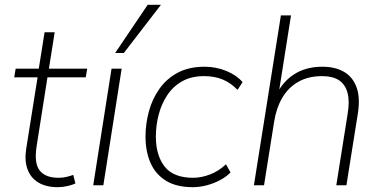

<svg xmlns="http://www.w3.org/2000/svg" viewBox="-20 -769 1580 797"><path d="M220 8Q171 8 139 -11.5Q107 -31 94 -67Q81 -103 89 -153L136 -448H39L45 -484H141L165 -635H207L183 -484H342L336 -448H177L132 -162Q121 -92 144.5 -61.5Q168 -31 223 -31Q242 -31 257.5 -35Q273 -39 284 -43L293 -8Q283 -2 261.5 3Q240 8 220 8Z M367 0 443 -484H485L409 0ZM458 -549 593 -749H648L494 -549Z M780 8Q713 8 669.5 -18.5Q626 -45 605 -92.5Q584 -140 584 -202Q584 -255 598 -306.5Q612 -358 641.5 -400Q671 -442 717.5 -467Q764 -492 829 -492Q877 -492 919.5 -474.5Q962 -457 987 -428L966 -396Q938 -425 904.5 -439Q871 -453 827 -453Q774 -453 736 -431.5Q698 -410 674 -373.5Q650 -337 638.5 -292.5Q627 -248 627 -202Q627 -124 663.5 -77.5Q700 -31 782 -31Q815 -31 851 -44.5Q887 -58 918 -87L937 -53Q918 -34 892 -20.5Q866 -7 837 0.5Q808 8 780 8Z M1034 0 1146 -705H1188L1134 -364H1122Q1147 -424 1197 -458Q1247 -492 1318 -492Q1372 -492 1408.5 -470.5Q1445 -449 1460.5 -405.5Q1476 -362 1465 -295L1418 0H1376L1423 -296Q1432 -349 1422.5 -384Q1413 -419 1387 -436Q1361 -453 1317 -453Q1260 -453 1218.5 -429.5Q1177 -406 1152 -363.5Q1127 -321 1118 -264L1076 0Z"/></svg>

Font: Nunito Sans 12pt ExtraLight 12pt ExtraLight
Style: Italic
Weight: 250
Italic angle: -9°
Version: Version 3.101;gftools[0.9.27]